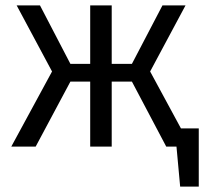

<svg xmlns="http://www.w3.org/2000/svg" viewBox="-20 -546 760 715"><path d="M653.8 -67.9H720.2V148.9H650.9L637.2 0H599.1L471.2 -242.2H396V0H315.9V-242.2H242.2L112.8 0H22L173.8 -279.8L42 -525.9H128.9L242.2 -308.1H315.9V-525.9H396V-308.1H471.2L585 -525.9H670.9L539.1 -279.8Z"/></svg>

Font: Fira Sans Book
Style: Regular
Weight: 350
Designer: Carrois Corporate & Edenspiekermann AG
Foundry: Carrois Corporate GbR & Edenspiekermann AG
Version: Version 4.203;PS 004.203;hotconv 1.0.88;makeotf.lib2.5.64775